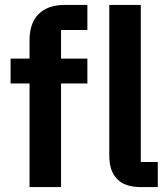

<svg xmlns="http://www.w3.org/2000/svg" viewBox="-20 -760 684 780"><path d="M100 0V-421H23V-522H100V-597Q100 -666 137 -703Q174 -740 244 -740H335V-638H228V-522H335V-421H228V0ZM621 0H552Q487 0 455.5 -33Q424 -66 424 -126V-740H552V-102H621Z"/></svg>

Font: IBM Plex Sans SemiBold
Style: Regular
Weight: 600
Designer: Mike Abbink, Paul van der Laan, Pieter van Rosmalen
Foundry: Bold Monday
Version: Version 3.201